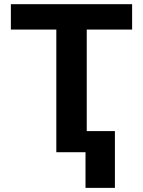

<svg xmlns="http://www.w3.org/2000/svg" viewBox="-20 -727 683 917"><path d="M31.9 -707H611V-585.8H394.3V0H249V-585.8H31.9ZM528.8 170.3H388.4V-100.9H528.8Z"/></svg>

Font: Pretendard Std Variable
Style: Regular
Weight: 400
Designer: Base glyphs from Inter by Rasmus Andersson; Hangeul glyphs from Noto Sans CJK(Source Han Sans) by Jang Soo-young and Kan
Foundry: Kil Hyung-jin
Version: Version 1.309;Glyphs 3.2 (3225)